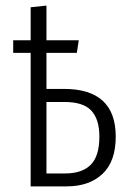

<svg xmlns="http://www.w3.org/2000/svg" viewBox="-20 -662 460 682"><path d="M207 -346.2Q391.1 -346.2 391.1 -176.8Q391.1 -88.4 344 -44.2Q296.9 0 216.8 0H88.9V-474.1H26.9V-519H88.9V-636.2L145 -642.1V-519H259.8L252.9 -474.1H145V-346.2ZM210.9 -45.9Q271.5 -45.9 302.2 -76.7Q333 -107.4 333 -176.8Q333 -238.3 304.4 -269Q275.9 -299.8 209 -299.8H145V-45.9Z"/></svg>

Font: Fira Sans Compressed Light
Style: Regular
Weight: 300
Width: 1
Designer: Carrois Corporate & Edenspiekermann AG
Foundry: Carrois Corporate GbR & Edenspiekermann AG
Version: Version 4.203;PS 004.203;hotconv 1.0.88;makeotf.lib2.5.64775